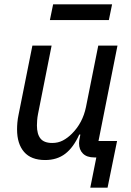

<svg xmlns="http://www.w3.org/2000/svg" viewBox="-20 -729 608 889"><path d="M226 -709H499L484 -636H211ZM426 0H417Q382 0 364 -18Q346 -36 346 -66Q346 -71 347 -79Q348 -87 350 -95L352 -106H347Q320 -46 282 -17Q244 12 189 12Q124 12 91.5 -25.5Q59 -63 59 -130Q59 -145 60.5 -162Q62 -179 66 -198L130 -518H219L156 -201Q153 -186 152 -171.5Q151 -157 151 -148Q151 -108 167.5 -87.5Q184 -67 222 -67Q249 -67 271 -78.5Q293 -90 313 -110Q363 -160 378 -233L435 -518H524L436 -76H522L478 140H398Z"/></svg>

Font: IBM Plex Sans Text
Style: Italic
Weight: 450
Italic angle: -11°
Designer: Mike Abbink, Paul van der Laan, Pieter van Rosmalen
Foundry: Bold Monday
Version: Version 3.005